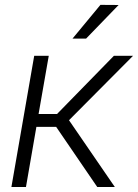

<svg xmlns="http://www.w3.org/2000/svg" viewBox="-20 -753 556 773"><path d="M206.1 -242.2H126.5L84.5 0H25.9L117.7 -528.3H176.3L135.3 -293.9H209.5L438.5 -528.3H515.6L257.8 -269L442.4 0H371.6ZM384.3 -733.4 457.5 -732.9 326.7 -597.7H272Z"/></svg>

Font: RobotoInd Light
Style: Italic
Weight: 300
Italic angle: -12°
Designer: Google
Version: Version 2.001151; 2014